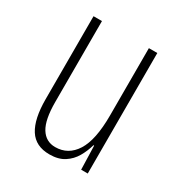

<svg xmlns="http://www.w3.org/2000/svg" viewBox="-134 -676 686 730"><g transform="rotate(30 209.0 -310.5)"><path d="M348 -580V-51H319L316 -155H313Q305 -126 290 -100Q275 -74 249.5 -57.5Q224 -41 185 -41Q124 -41 96 -85Q68 -129 68 -216V-580H105V-225Q105 -147 127 -111.5Q149 -76 190 -76Q247 -76 279 -126.5Q311 -177 311 -284V-580Z"/></g></svg>

Font: Noto Sans Tamil UI ExtraCondensed ExtraLight
Style: Regular
Weight: 200
Width: 2
Designer: Jelle Bosma - Monotype Design Team
Foundry: Monotype Imaging Inc.
Version: Version 2.004; ttfautohint (v1.8.4.7-5d5b)